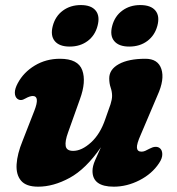

<svg xmlns="http://www.w3.org/2000/svg" viewBox="-20 -706 682 740"><path d="M594.5 -136Q605 -129 605.5 -112.5Q606 -96 593 -77Q566 -36 517.5 -11.2Q469 13.5 418.5 13.5Q336.5 13.5 336.5 -47Q336.5 -65.5 346.5 -88.2Q356.5 -111 369 -138.5Q311 -54.5 248.5 -20.5Q186 13.5 127 13.5Q80.5 13.5 61 -9.8Q41.5 -33 44 -73Q46.5 -113 67 -163L112.5 -279.5Q134.5 -336 106.5 -336Q95 -336 78 -326.5Q59.5 -315 46.5 -325.5Q37.5 -333 37.2 -348.5Q37 -364 48.5 -385.5Q71 -427.5 114.2 -453.5Q157.5 -479.5 211 -479.5Q281 -479.5 297 -435.5Q313 -391.5 288 -323.5L242.5 -196Q230 -162 233.2 -143.2Q236.5 -124.5 262 -124.5Q295 -124.5 330.8 -157Q366.5 -189.5 386 -247.5Q400 -285.5 406 -304.2Q412 -323 412 -336.5Q412 -352.5 406.5 -368.5Q401 -384.5 401 -404Q401 -438.5 438.2 -459Q475.5 -479.5 540.5 -479.5Q589 -479.5 602 -439.8Q615 -400 587 -338.5L523 -188Q506 -150 507.8 -135.8Q509.5 -121.5 525.5 -121.5Q532.5 -121.5 539.5 -124.5Q546.5 -127.5 556.5 -133Q580 -145.5 594.5 -136ZM248.5 -526.5Q208.5 -526.5 191 -547.8Q173.5 -569 183.5 -606.5Q193.5 -644 222.5 -665.2Q251.5 -686.5 291.5 -686.5Q331.5 -686.5 348.8 -665.2Q366 -644 356 -606.5Q346.5 -569.5 317.8 -548Q289 -526.5 248.5 -526.5ZM478 -526.5Q438 -526.5 420.2 -547.8Q402.5 -569 412.5 -606.5Q422.5 -644 451.5 -665.2Q480.5 -686.5 520.5 -686.5Q561.5 -686.5 579 -665.2Q596.5 -644 586.5 -606.5Q576.5 -569.5 547.8 -548Q519 -526.5 478 -526.5Z"/></svg>

Font: Fraunces 9pt SuperSoft
Style: Bold Italic
Weight: 700
Italic angle: -16°
Version: Version 1.000;[b76b70a41]